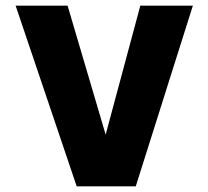

<svg xmlns="http://www.w3.org/2000/svg" viewBox="-20 -656 734 676"><path d="M250 0 35 -636H218L352 -182L474 -636H659L458 0Z"/></svg>

Font: Braah One
Style: Regular
Weight: 400
Designer: Ashish Kumar
Foundry: Ashish Kumar
Version: Version 1.001; ttfautohint (v1.8.4.7-5d5b);gftools[0.9.29]